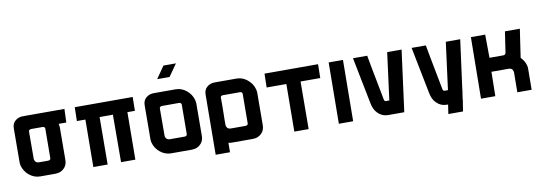

<svg xmlns="http://www.w3.org/2000/svg" viewBox="-67 -1331 5325 1890"><g transform="rotate(-10 2595.5 -385.5)"><path d="M193 -182Q193 -177 194 -173Q203 -139 238 -139H329Q357 -139 355 -165L357 -453V-457Q352 -475 334 -475H221Q192 -475 194 -449ZM571 -478H494L495 -475Q500 -453 500 -440L498 -117Q498 -64 464 -33Q431 0 377 0H227Q168 0 119 -39Q69 -80 54 -139Q50 -154 50 -173L52 -509Q52 -558 82 -584Q114 -613 160 -613H576Z M679 -612H1258L1256 -474H1181L1177 0H1034L1036 -474H903L900 0H757L761 -474H676Z M1360 -509Q1360 -558 1390 -584Q1422 -613 1468 -613H1687Q1746 -613 1794 -574Q1844 -533 1859 -475Q1864 -453 1864 -440L1862 -117Q1862 -64 1828 -33Q1795 0 1741 0H1535Q1476 0 1427 -39Q1377 -80 1362 -139Q1358 -154 1358 -173ZM1501 -182Q1501 -177 1502 -173Q1511 -139 1546 -139H1693Q1721 -139 1719 -165L1721 -453V-457Q1716 -475 1698 -475H1529Q1500 -475 1502 -449ZM1610 -864H1735L1650 -743H1526Z M2107 90H1964L1969 -509Q1969 -558 1999 -584Q2031 -613 2077 -613H2296Q2355 -613 2403 -574Q2453 -533 2468 -475Q2473 -453 2473 -440L2471 -117Q2471 -64 2437 -33Q2404 0 2350 0H2144Q2123 0 2108 -4ZM2112 -459Q2112 -408 2112 -377Q2112 -346 2111.5 -326Q2111 -306 2111 -293Q2111 -280 2110.5 -266Q2110 -252 2110 -233Q2110 -214 2110 -182Q2110 -177 2111 -173Q2120 -139 2155 -139H2302Q2330 -139 2328 -165L2330 -453V-457Q2325 -475 2307 -475H2138Q2115 -475 2112 -459Z M2766 0 2770 -475H2573L2576 -613H3111L3109 -475H2912L2909 0Z M3354 0H3211L3217 -612H3360Z M3703 0Q3645 0 3603 -42Q3582 -62 3570.5 -87Q3559 -112 3553 -141L3460 -611H3602Q3604 -599 3625 -486.5Q3646 -374 3688 -158Q3692 -139 3708 -139Q3710 -139 3713.5 -139Q3717 -139 3724 -140Q3725 -140 3728.5 -140Q3732 -140 3740 -139L3802 -612H3946L3865 0Z M4303 0H4289Q4231 0 4189 -42Q4168 -62 4156.5 -87Q4145 -112 4139 -141L4046 -611H4188Q4190 -599 4211 -486.5Q4232 -374 4274 -158Q4278 -139 4294 -139Q4302 -139 4310 -139.5Q4318 -140 4326 -139L4388 -612H4532L4466 -119H4467L4455 -40L4451 0H4450L4436 93H4289Z M4995 0 4997 -200Q4997 -201 4995 -209Q4988 -243 4952 -243H4779L4775 0H4632L4639 -614H4782L4784 -382H4921Q4944 -382 4948 -404L4979 -612H5128L5086 -328Q5124 -290 5136 -243Q5138 -233 5139.5 -225Q5141 -217 5140 -209L5138 0Z"/></g></svg>

Font: Covid19
Style: Regular
Weight: 400
Designer: Peter Wiegel
Foundry: (c) CAT - Ing. Peter Wiegel.  for Rudolf Maass + Partner GmbH
Version: Version 001.000